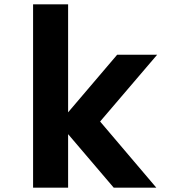

<svg xmlns="http://www.w3.org/2000/svg" viewBox="-20 -868 790 888"><path d="M506 0 252 -298 522 -615H707L443 -306L703 0ZM133 0V-848H295V0Z"/></svg>

Font: Martian Mono SemiExpanded SemiExpanded
Style: Bold
Weight: 700
Width: 6
Monospace: yes
Version: Version 1.000